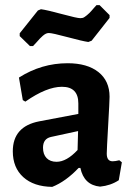

<svg xmlns="http://www.w3.org/2000/svg" viewBox="-20 -721 521 750"><path d="M369 -701 408 -662V-651L338 -562L325 -557Q303 -560 243.5 -576Q184 -592 171 -592Q165 -592 159.5 -589.5Q154 -587 147 -581Q140 -575 136 -570.5Q132 -566 122.5 -555.5Q113 -545 109 -541H97L57 -580V-591L128 -680L140 -685Q163 -682 222 -666Q281 -650 294 -650Q298 -650 302.5 -651Q307 -652 311.5 -655.5Q316 -659 319.5 -661.5Q323 -664 329 -670Q335 -676 337.5 -679Q340 -682 347 -690Q354 -698 357 -701ZM244 -474Q321 -474 364.5 -439.5Q408 -405 408 -343Q408 -326 402.5 -231.5Q397 -137 397 -121Q397 -91 420 -91Q430 -91 446 -95L456 -87L444 -17Q412 4 371 8Q308 2 294 -65H287Q237 -12 184 9Q112 8 71 -29Q30 -66 30 -130Q30 -227 133 -247L286 -276V-317Q286 -382 222 -382Q162 -382 79 -324L69 -330L54 -418Q142 -474 244 -474ZM285 -209 179 -186Q148 -179 148 -144Q148 -118 162 -103.5Q176 -89 201 -89Q240 -89 283 -135Z"/></svg>

Font: Alegreya Sans SC
Style: Bold
Weight: 700
Designer: Juan Pablo del Peral
Foundry: Huerta Tipografica
Version: Version 2.007